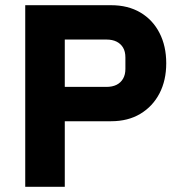

<svg xmlns="http://www.w3.org/2000/svg" viewBox="-20 -718 696 738"><path d="M229 0H77V-698H407Q472 -698 519.5 -670Q567 -642 593 -591.5Q619 -541 619 -475Q619 -409 593 -359Q567 -309 519.5 -280.5Q472 -252 407 -252H229ZM229 -566V-384H389Q412 -384 428 -392Q444 -400 453 -415.5Q462 -431 462 -453V-497Q462 -520 453 -535Q444 -550 428 -558Q412 -566 389 -566Z"/></svg>

Font: IBM Plex Sans
Style: Regular
Weight: 400
Designer: Mike Abbink, Paul van der Laan, Pieter van Rosmalen
Foundry: Bold Monday
Version: Version 3.201